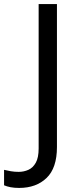

<svg xmlns="http://www.w3.org/2000/svg" viewBox="-98 -734 391 944"><path d="M-4 190Q-28 190 -46 186.5Q-64 183 -78 177V101Q-62 105 -44 108Q-26 111 -6 111Q19 111 41.5 101Q64 91 78 66Q92 41 92 -4V-714H182V-11Q182 92 131 141Q80 190 -4 190Z"/></svg>

Font: Noto Sans Tifinagh Adrar
Style: Regular
Weight: 400
Designer: JamraPatel
Foundry: JamraPatel LLC
Version: Version 2.006; ttfautohint (v1.8.4.7-5d5b)